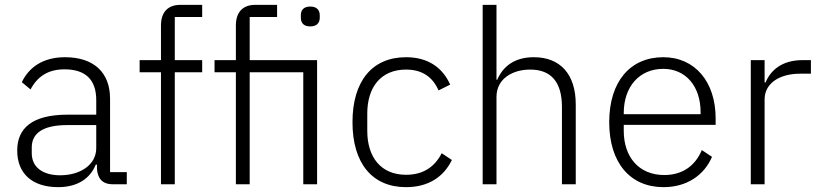

<svg xmlns="http://www.w3.org/2000/svg" viewBox="-20 -760 3381 792"><path d="M503 0V-50H434V-353C434 -461 367 -524 248 -524C155 -524 98 -480 70 -421L106 -391C134 -444 178 -474 246 -474C333 -474 377 -431 377 -347V-287H259C111 -287 51 -230 51 -139C51 -44 113 12 220 12C300 12 352 -24 375 -81H380V-63C383 -25 401 0 445 0ZM228 -37C158 -37 111 -69 111 -128V-152C111 -209 155 -244 257 -244H377V-149C377 -80 311 -37 228 -37Z M644 0H701V-462H814V-512H701V-690H814V-740H724C670 -740 644 -707 644 -655V-512H556V-462H644Z M953 0H1010V-462H1231V0H1288V-512H1010V-690H1123V-740H1033C979 -740 953 -707 953 -655V-512H865V-462H953ZM1260 -651C1287 -651 1299 -666 1299 -687V-697C1299 -718 1287 -733 1260 -733C1232 -733 1221 -718 1221 -697V-687C1221 -666 1232 -651 1260 -651Z M1655 12C1749 12 1811 -32 1844 -100L1802 -128C1773 -71 1725 -39 1655 -39C1551 -39 1495 -112 1495 -220V-292C1495 -400 1551 -473 1655 -473C1722 -473 1765 -442 1789 -387L1837 -411C1807 -478 1749 -524 1655 -524C1515 -524 1434 -425 1434 -256C1434 -87 1515 12 1655 12Z M1971 0H2028V-360C2028 -436 2095 -473 2167 -473C2252 -473 2298 -423 2298 -319V0H2355V-329C2355 -454 2291 -524 2182 -524C2100 -524 2054 -484 2031 -431H2028V-740H1971Z M2717 12C2814 12 2885 -38 2917 -113L2875 -141C2847 -74 2793 -38 2720 -38C2615 -38 2553 -113 2553 -220V-245H2932V-272C2932 -422 2847 -524 2716 -524C2580 -524 2493 -424 2493 -256C2493 -88 2580 12 2717 12ZM2716 -476C2808 -476 2870 -405 2870 -297V-289H2553V-294C2553 -402 2617 -476 2716 -476Z M3134 0V-350C3134 -416 3195 -456 3280 -456H3325V-512H3291C3203 -512 3158 -468 3138 -420H3134V-512H3077V0Z"/></svg>

Font: IBM Plex Thai Looped Light
Style: Regular
Weight: 300
Designer: Mike Abbink, Paul van der Laan, Pieter van Rosmalen, Ben Mitchell, Mark Frömberg
Foundry: Bold Monday
Version: Version 1.0